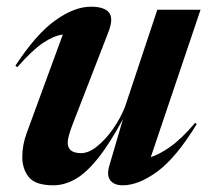

<svg xmlns="http://www.w3.org/2000/svg" viewBox="-20 -541 620 573"><path d="M306 -45.5 347 -185.5Q306.5 -111 272 -68Q237.5 -25 205 -6.5Q172.5 12 139 12Q86 12 66.2 -12.2Q46.5 -36.5 46.5 -73Q46.5 -108 59.5 -143.5L167.5 -438Q141 -434.5 109.2 -413.5Q77.5 -392.5 31.5 -340.5L26 -345Q88 -439.5 145 -480.2Q202 -521 251.5 -521Q291.5 -521 305.5 -503.2Q319.5 -485.5 303 -444L197.5 -172Q182 -132 182 -115.5Q182 -84 222 -84Q244.5 -84 269.5 -104Q294.5 -124 316.8 -155.5Q339 -187 353 -222L449.5 -512H578.5L430 -72Q455.5 -80 488.5 -103.2Q521.5 -126.5 562.5 -174.5L567 -170.5Q505.5 -70 449.5 -29Q393.5 12 346.5 12Q320.5 12 309.2 -2.8Q298 -17.5 306 -45.5Z"/></svg>

Font: Newsreader 72pt SemiBold
Style: Italic
Weight: 600
Italic angle: -17°
Designer: Hugues Gentile
Foundry: Production Type
Version: Version 1.003; ttfautohint (v1.8.3)